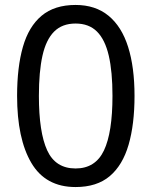

<svg xmlns="http://www.w3.org/2000/svg" viewBox="-20 -745 612 775"><path d="M523 -358Q523 -243 499 -160.5Q475 -78 423 -34Q371 10 285 10Q164 10 106.5 -87.5Q49 -185 49 -358Q49 -474 72.5 -556Q96 -638 148 -681.5Q200 -725 285 -725Q365 -725 418 -681.5Q471 -638 497 -556Q523 -474 523 -358ZM137 -358Q137 -211 170.5 -138Q204 -65 285 -65Q365 -65 399.5 -137.5Q434 -210 434 -358Q434 -456 419 -520.5Q404 -585 371.5 -617.5Q339 -650 285 -650Q231 -650 198.5 -617.5Q166 -585 151.5 -520.5Q137 -456 137 -358Z"/></svg>

Font: Noto Sans Thaana
Style: Regular
Weight: 400
Designer: Monotype Design Team
Foundry: Monotype Imaging Inc.
Version: Version 2.001